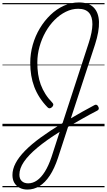

<svg xmlns="http://www.w3.org/2000/svg" viewBox="-20 -1035 877 1574"><path d="M205 519Q169 519 141 504.5Q113 490 97.5 463.5Q82 437 82 400Q82 352 108 302.5Q134 253 185.5 200.5Q237 148 314 92Q391 36 493 -26L708 -685Q737 -774 737.5 -836Q738 -898 709.5 -930.5Q681 -963 621 -963Q569 -963 519.5 -938.5Q470 -914 427.5 -871.5Q385 -829 353.5 -773Q322 -717 304 -652.5Q286 -588 286 -522Q286 -472 292.5 -427Q299 -382 314 -341.5Q329 -301 352.5 -264Q376 -227 410 -192Q418 -184 417 -175.5Q416 -167 407 -157Q395 -147 386.5 -147Q378 -147 370 -155Q332 -194 305 -236Q278 -278 261 -323Q244 -368 236 -417Q228 -466 228 -520Q228 -595 248.5 -667.5Q269 -740 306.5 -802.5Q344 -865 394 -913Q444 -961 503.5 -988Q563 -1015 627 -1015Q707 -1015 748 -973.5Q789 -932 791.5 -855.5Q794 -779 759 -670L561 -65Q606 -91 654 -118.5Q702 -146 754 -173Q763 -178 771 -176Q779 -174 785 -162Q792 -150 789.5 -141.5Q787 -133 777 -128Q711 -94 651.5 -60Q592 -26 538 5L455 260Q426 347 388 404.5Q350 462 304 490.5Q258 519 205 519ZM211 468Q249 468 283.5 444Q318 420 348 372Q378 324 402 253L469 46Q359 115 286 176Q213 237 176 291.5Q139 346 139 397Q139 431 158.5 449.5Q178 468 211 468ZM0 490H837V500H0ZM0 -20H837V0H0ZM0 -505H837V-500H0ZM0 -1010H837V-1000H0Z"/></svg>

Font: Playwrite MX Guides
Style: Regular
Weight: 400
Designer: Veronika Burian, José Scaglione
Foundry: TypeTogether
Version: Version 1.003